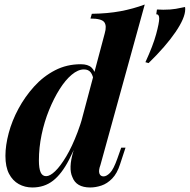

<svg xmlns="http://www.w3.org/2000/svg" viewBox="-20 -815 839 849"><path d="M424 -85Q415 -61 419.5 -48Q424 -35 438 -35Q451 -35 466.5 -50.5Q482 -66 499 -114L516 -162H535L511 -89Q498 -48 476 -25.5Q454 -3 428.5 5.5Q403 14 379 14Q317 14 300 -32Q291 -51 292 -79.5Q293 -108 304 -145L443 -667Q453 -701 441 -717Q429 -733 380 -733L386 -754Q457 -755 513 -765.5Q569 -776 620 -795ZM184 -36Q201 -36 224 -58Q247 -80 273 -123.5Q299 -167 323 -230.5Q347 -294 366 -376L351 -268Q318 -172 285.5 -109Q253 -46 214.5 -16Q176 14 123 14Q90 14 63 -1Q36 -16 20 -46.5Q4 -77 4 -126Q4 -172 18.5 -226.5Q33 -281 61.5 -334Q90 -387 130.5 -432Q171 -477 223 -504Q275 -531 337 -531Q369 -531 384.5 -516.5Q400 -502 403 -476L395 -456Q391 -482 381 -495Q371 -508 351 -508Q325 -508 297 -484.5Q269 -461 243.5 -420.5Q218 -380 197 -328.5Q176 -277 164 -219.5Q152 -162 152 -105Q152 -71 159.5 -53.5Q167 -36 184 -36ZM623 -540Q657 -614 670.5 -664Q684 -714 684 -733Q684 -752 671 -752L674 -773Q682 -773 689 -772.5Q696 -772 702 -772Q735 -772 757.5 -776Q780 -780 798 -784Q799 -782 799 -774Q799 -736 756 -673Q713 -610 637 -536Z"/></svg>

Font: Playfair Display
Style: Bold Italic
Weight: 700
Italic angle: -14°
Designer: Claus Eggers Sørensen
Foundry: Claus Eggers Sørensen
Version: Version 1.203